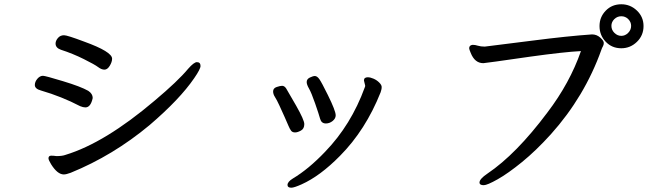

<svg xmlns="http://www.w3.org/2000/svg" viewBox="-20 -831 3040 899"><path d="M379.9 -328.1Q369.1 -328.1 355 -334Q269 -378.9 171.9 -407.2Q143.1 -415 143.1 -433.1Q143.1 -448.2 155 -462.2Q167 -476.1 181.2 -476.1Q191.9 -476.1 274.9 -450.9Q357.9 -425.8 393.1 -405.8Q414.1 -392.1 414.1 -372.1Q404.8 -328.1 379.9 -328.1ZM278.8 -14.2Q249 -14.2 219.2 -62Q207 -82 207 -89.8Q207 -102.1 220.2 -102.1Q231.9 -102.1 244.1 -100.1Q272 -100.1 287.1 -106Q471.2 -162.1 703.1 -358.9Q813 -451.2 860.8 -508.8Q888.2 -540 901.9 -540Q918.9 -540 918.9 -522Q918.9 -507.8 889.2 -464.8Q821.8 -366.2 680.2 -245.1Q509.8 -103 311 -22Q290 -14.2 278.8 -14.2ZM265.1 -598.1Q240.2 -606.9 240.2 -627Q240.2 -640.1 251.2 -653.1Q262.2 -666 279.8 -666Q294.9 -666 374 -636.2Q504.9 -588.9 504.9 -556.2Q504.9 -541 493.9 -522.9Q482.9 -504.9 469 -504.9Q455.1 -504.9 439.5 -516.8Q423.8 -528.8 372.3 -554.4Q320.8 -580.1 265.1 -598.1Z M1361.8 -210.9Q1349.1 -210.9 1343 -219Q1336.9 -227.1 1331.1 -241Q1325.2 -254.9 1313 -282.5Q1300.8 -310.1 1288.3 -336.9Q1275.9 -363.8 1267.3 -377Q1258.8 -390.1 1258.8 -402.8Q1258.8 -418 1275.4 -423.6Q1292 -429.2 1300.8 -429.2Q1312 -429.2 1320.1 -416.5Q1328.1 -403.8 1366.5 -336.4Q1404.8 -269 1404.8 -250Q1404.8 -228 1388.9 -219.5Q1373 -210.9 1361.8 -210.9ZM1344.2 47.9Q1326.2 47.9 1326.2 35.2Q1326.2 20 1351.1 4.9Q1424.8 -39.1 1502 -120.1Q1624 -246.1 1688 -421.9Q1689.9 -424.8 1689.9 -430.2L1684.1 -454.1Q1684.1 -469.2 1702.1 -469.2Q1713.9 -469.2 1729 -462.6Q1744.1 -456.1 1755.6 -444.6Q1767.1 -433.1 1767.1 -423.8Q1767.1 -416 1765.6 -410.9Q1764.2 -405.8 1762.2 -398.9Q1691.9 -222.2 1571.8 -101.1Q1479 -6.8 1392.1 32.2Q1356.9 47.9 1344.2 47.9ZM1505.9 -252.9Q1484.9 -252.9 1479 -274.4Q1473.1 -295.9 1455.6 -346.4Q1438 -397 1427 -416Q1416 -435.1 1416 -446.8Q1416 -460.9 1430.9 -468Q1445.8 -475.1 1454.1 -475.1Q1464.8 -475.1 1475.3 -460.4Q1485.8 -445.8 1515.1 -386.2Q1551.8 -312 1551.8 -291Q1551.8 -275.9 1537.4 -264.4Q1522.9 -252.9 1505.9 -252.9Z M2245.1 36.1Q2225.1 36.1 2225.1 23.9Q2225.1 6.8 2262.2 -18.1Q2397 -108.9 2543 -304.2Q2647.9 -441.9 2700.2 -591.8Q2622.1 -587.9 2463.9 -565.9Q2251 -535.2 2243.2 -535.2Q2203.1 -535.2 2184.1 -583Q2176.8 -600.1 2176.8 -605Q2176.8 -619.1 2192.9 -621.1Q2205.1 -621.1 2218 -616.9Q2231 -612.8 2250 -612.8Q2304.2 -619.1 2471.2 -640.6Q2638.2 -662.1 2752 -669.9Q2773.9 -669.9 2790.5 -655Q2807.1 -640.1 2807.1 -629.9Q2807.1 -621.1 2803 -614Q2798.8 -606.9 2795.9 -598.1Q2717.8 -378.9 2559.1 -202.1Q2490.2 -126 2424.6 -72.5Q2358.9 -19 2310.1 8.5Q2261.2 36.1 2245.1 36.1ZM2935.1 -710Q2935.1 -728 2921.6 -741.5Q2908.2 -754.9 2889.2 -754.9Q2870.1 -754.9 2856.4 -741.5Q2842.8 -728 2842.8 -710Q2842.8 -690.9 2856.9 -677Q2871.1 -663.1 2889.2 -663.1Q2907.2 -663.1 2921.1 -677Q2935.1 -690.9 2935.1 -710ZM2889.2 -605Q2845.2 -605 2816.2 -635.5Q2787.1 -666 2787.1 -709Q2787.1 -751 2816.2 -781Q2845.2 -811 2889.2 -811Q2931.2 -811 2962.2 -781.5Q2993.2 -752 2993.2 -709Q2993.2 -665 2962.2 -635Q2931.2 -605 2889.2 -605Z"/></svg>

Font: LXGW WenKai Mono GB Screen
Style: Regular
Weight: 400
Monospace: yes
Designer: LXGW / Fontworks Inc.
Foundry: LXGW / Fontworks Inc.
Version: Version 1.510;January 18,2025